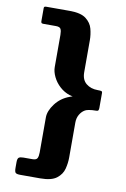

<svg xmlns="http://www.w3.org/2000/svg" viewBox="-94 -798 630 963"><g transform="rotate(10 221.0 -316.5)"><path d="M50 80V51Q50 32 57 27Q64 22 80 22H126Q146 22 151 11.5Q156 1 156 -18V-196Q156 -229 183.5 -265.5Q211 -302 255 -318Q259 -320 262.5 -321Q266 -322 270 -323Q266 -324 262 -325Q258 -326 254 -327Q226 -336 203.5 -356.5Q181 -377 168.5 -403Q156 -429 156 -452V-616Q156 -636 151 -646Q146 -656 126 -656H62Q54 -656 52 -659.5Q50 -663 50 -667V-734Q50 -738 52 -740.5Q54 -743 62 -743H181Q238 -743 264.5 -722.5Q291 -702 298.5 -673Q306 -644 306 -616V-452Q306 -414 329.5 -395Q353 -376 388 -376Q402 -376 407 -374.5Q412 -373 412 -365V-289Q412 -283 410 -278Q408 -273 400 -273Q376 -273 361 -270Q346 -267 341 -263Q326 -254 316 -236.5Q306 -219 306 -196V-18Q306 10 298.5 39.5Q291 69 264.5 89.5Q238 110 181 110H80Q61 110 55.5 104.5Q50 99 50 80Z"/></g></svg>

Font: Glory ExtraBold
Style: Regular
Weight: 800
Designer: Robert Leuschke
Foundry: Robert Leuschke
Version: Version 1.011